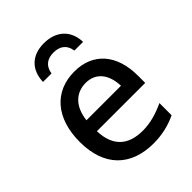

<svg xmlns="http://www.w3.org/2000/svg" viewBox="-220 -880 1003 1003"><g transform="rotate(-45 281.5 -378.0)"><path d="M284 -766C194 -766 141 -713 138 -626H201C210 -681 246 -696 285 -696C326 -696 361 -680 370 -626H434C432 -711 376 -766 284 -766ZM320 10C379 10 436 -2 490 -28V-118C436 -93 384 -77 327 -77C225 -77 159 -126 155 -245H512V-299C512 -454 430 -549 292 -549C144 -549 52 -443 52 -268C52 -89 152 10 320 10ZM412 -324H157C167 -413 217 -465 292 -465C366 -465 409 -411 412 -324Z"/></g></svg>

Font: Noto Sans Mono SemiCondensed Medium
Style: Regular
Weight: 500
Width: 4
Designer: Monotype Design Team
Foundry: Monotype Imaging Inc.
Version: Version 2.014